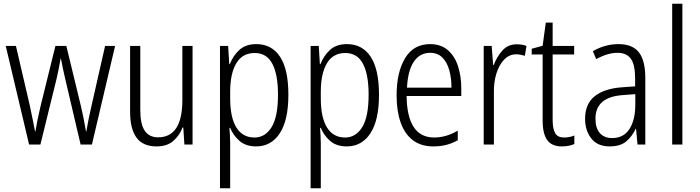

<svg xmlns="http://www.w3.org/2000/svg" viewBox="-20 -780 3775 1036"><path d="M332 -354Q325 -382 319.5 -410Q314 -438 309 -463H307Q303 -438 297 -409.5Q291 -381 285 -354L198 0H137L11 -532H66L141 -210Q149 -172 156 -137.5Q163 -103 169 -71H171Q175 -97 182.5 -133.5Q190 -170 199 -208L279 -532H338L417 -206Q424 -176 431 -141.5Q438 -107 444 -71H446Q451 -100 456 -126.5Q461 -153 469 -188L547 -532H601L476 0H415Z M1019 -532V0H975L969 -92H965Q949 -49 915 -19.5Q881 10 825 10Q751 10 716.5 -37.5Q682 -85 682 -176V-532H737V-186Q737 -110 761 -74.5Q785 -39 833 -39Q964 -39 964 -240V-532Z M1363 -542Q1446 -542 1491 -474Q1536 -406 1536 -269Q1536 -131 1489.5 -60.5Q1443 10 1362 10Q1306 10 1272 -20Q1238 -50 1222 -90H1218Q1219 -72 1220.5 -50.5Q1222 -29 1222 -8V236H1167V-532H1211L1217 -434H1220Q1238 -480 1272 -511Q1306 -542 1363 -542ZM1354 -494Q1288 -494 1255 -438.5Q1222 -383 1222 -285V-249Q1222 -146 1255.5 -92Q1289 -38 1353 -38Q1411 -38 1445.5 -94Q1480 -150 1480 -269Q1480 -378 1449.5 -436Q1419 -494 1354 -494Z M1852 -542Q1935 -542 1980 -474Q2025 -406 2025 -269Q2025 -131 1978.5 -60.5Q1932 10 1851 10Q1795 10 1761 -20Q1727 -50 1711 -90H1707Q1708 -72 1709.5 -50.5Q1711 -29 1711 -8V236H1656V-532H1700L1706 -434H1709Q1727 -480 1761 -511Q1795 -542 1852 -542ZM1843 -494Q1777 -494 1744 -438.5Q1711 -383 1711 -285V-249Q1711 -146 1744.5 -92Q1778 -38 1842 -38Q1900 -38 1934.5 -94Q1969 -150 1969 -269Q1969 -378 1938.5 -436Q1908 -494 1843 -494Z M2301 -542Q2359 -542 2396.5 -509.5Q2434 -477 2451.5 -422.5Q2469 -368 2469 -303V-262H2174Q2175 -152 2212 -95Q2249 -38 2323 -38Q2387 -38 2450 -75V-23Q2421 -7 2389 1.5Q2357 10 2319 10Q2251 10 2207 -24Q2163 -58 2141.5 -120Q2120 -182 2120 -264Q2120 -391 2166 -466.5Q2212 -542 2301 -542ZM2301 -495Q2246 -495 2213.5 -448Q2181 -401 2176 -307H2416Q2416 -359 2404 -402Q2392 -445 2366.5 -470Q2341 -495 2301 -495Z M2768 -541Q2781 -541 2795 -539Q2809 -537 2821 -532L2812 -479Q2802 -482 2790 -484.5Q2778 -487 2765 -487Q2728 -487 2700.5 -458.5Q2673 -430 2658.5 -383.5Q2644 -337 2645 -282V0H2590V-532H2633L2641 -429H2644Q2660 -472 2690 -506.5Q2720 -541 2768 -541Z M3024 -38Q3039 -38 3053.5 -41Q3068 -44 3079 -49V-3Q3066 3 3049 6.5Q3032 10 3012 10Q2957 10 2932.5 -24.5Q2908 -59 2908 -130V-486H2849V-517L2908 -533L2925 -658H2962V-532H3078V-486H2962V-133Q2962 -85 2975.5 -61.5Q2989 -38 3024 -38Z M3317 -542Q3393 -542 3427.5 -497.5Q3462 -453 3462 -359V0H3420L3412 -85H3410Q3391 -44 3359 -17Q3327 10 3270 10Q3204 10 3170.5 -33Q3137 -76 3137 -139Q3137 -219 3188.5 -260.5Q3240 -302 3336 -309L3407 -314V-355Q3407 -431 3384 -463Q3361 -495 3312 -495Q3259 -495 3197 -461L3179 -504Q3210 -522 3245 -532Q3280 -542 3317 -542ZM3342 -267Q3193 -257 3193 -140Q3193 -88 3217 -61.5Q3241 -35 3283 -35Q3345 -35 3376.5 -84Q3408 -133 3408 -216V-272Z M3662 0H3607V-760H3662Z"/></svg>

Font: Noto Sans Sinhala UI Condensed Light
Style: Regular
Weight: 300
Width: 3
Designer: Jelle Bosma - Monotype Design Team
Foundry: Monotype Imaging Inc.
Version: Version 2.006; ttfautohint (v1.8.4.7-5d5b)